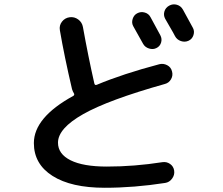

<svg xmlns="http://www.w3.org/2000/svg" viewBox="-20 -844 1040 894"><path d="M467.8 30.3Q311.5 30.3 224.6 -24.9Q137.7 -80.1 137.7 -177.7Q137.7 -296.9 321.3 -397.5Q329.1 -402.3 323.2 -411.1Q319.3 -417 315.4 -428.7Q279.3 -583 258.8 -703.1Q254.9 -725.6 268.6 -743.2Q282.2 -760.7 304.2 -763.7Q326.2 -766.6 344.2 -753.4Q362.3 -740.2 366.2 -717.8Q390.6 -582 418.9 -457Q420.9 -445.3 430.7 -449.2Q551.8 -500 721.7 -544.9Q740.2 -549.8 758.3 -540.5Q776.4 -531.2 781.2 -510.7Q786.1 -492.2 776.4 -475.1Q766.6 -458 748 -453.1Q484.4 -378.9 367.2 -312.5Q250 -246.1 250 -179.7Q250 -127 308.6 -97.7Q367.2 -68.4 477.5 -68.4Q605.5 -68.4 736.3 -88.9Q755.9 -91.8 772 -80.6Q788.1 -69.3 791 -49.3Q793.9 -29.3 781.2 -12.2Q768.6 4.9 749 7.8Q604.5 30.3 467.8 30.3ZM619.1 -782.2Q635.7 -791 654.3 -785.6Q672.9 -780.3 681.6 -762.7Q696.3 -735.4 726.6 -679.7Q735.4 -663.1 730 -645.5Q724.6 -627.9 708 -620.1Q692.4 -612.3 673.8 -618.2Q655.3 -624 646.5 -639.6Q638.7 -653.3 623.5 -680.7Q608.4 -708 600.6 -721.7Q591.8 -737.3 597.7 -755.9Q603.5 -774.4 619.1 -782.2ZM832 -798.8Q847.7 -770.5 877.9 -714.8Q886.7 -699.2 880.9 -680.7Q875 -662.1 857.9 -654.3Q840.8 -646.5 822.3 -652.8Q803.7 -659.2 794.9 -675.8Q788.1 -689.5 772 -716.8Q755.9 -744.1 749 -756.8Q740.2 -773.4 745.6 -791Q751 -808.6 768.1 -817.9Q785.2 -827.1 803.7 -821.8Q822.3 -816.4 832 -798.8Z"/></svg>

Font: Rounded-X Mgen+ 2m medium
Style: Regular
Weight: 500
Designer: [Source Han Sans]
Ryoko NISHIZUKA  (kana & ideographs); Paul D. Hunt (Latin, Greek & Cyrillic); Wenlong ZHANG  (bopomofo
Version: Version 1.059.20150602